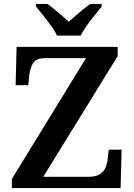

<svg xmlns="http://www.w3.org/2000/svg" viewBox="-20 -951 678 971"><path d="M40 0V-46L415 -657H210Q164 -657 148 -632.5Q132 -608 128 -570L123 -520H59L64 -714H575V-667L199 -57H429Q465 -57 485.5 -70.5Q506 -84 514.5 -105Q523 -126 525 -150L530 -194H595L590 0ZM268 -771Q258 -794 238.5 -820.5Q219 -847 198.5 -873Q178 -899 162 -918V-931H220Q236 -920 255 -904Q274 -888 293.5 -871.5Q313 -855 328 -841Q343 -855 362 -871.5Q381 -888 401 -904Q421 -920 437 -931H494V-918Q479 -899 458 -873Q437 -847 418 -820.5Q399 -794 388 -771Z"/></svg>

Font: Noto Serif Gujarati SemiBold
Style: Regular
Weight: 600
Version: Version 2.102